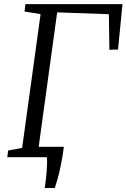

<svg xmlns="http://www.w3.org/2000/svg" viewBox="-20 -763 614 932"><path d="M197 149.5Q200 131.5 202.5 110.8Q205 90 206.5 69.5Q208 49 208.5 31Q209 13 207.5 0L148 -50.5H290Q283.5 0 275.5 38.5Q267.5 77 259.8 104.2Q252 131.5 246 149.5ZM15.5 0 19.5 -32.5 87.5 -45 177 -694.5 99 -707 103.5 -743H574.5L553 -522.5L511 -521.5L508.5 -694L257.5 -703L167 -45L280.5 -32.5L277 0Z"/></svg>

Font: Merriweather 36pt Light
Style: Italic
Weight: 300
Italic angle: -7.8°
Version: Version 2.101